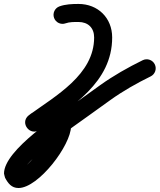

<svg xmlns="http://www.w3.org/2000/svg" viewBox="-51 -611 797 958"><path d="M276.5 -494.7C295.4 -501.6 320.6 -501.4 340.5 -501.3C340.5 -501.3 340.5 -501.3 340.5 -501.3C340.6 -501.3 340.6 -501.3 340.6 -501.3C388.4 -501.3 418.7 -472.1 418.7 -424.1C418.7 -238.1 226.4 -133 93.5 -36.4C70.2 -19.4 73.2 7.6 87.4 25.7C101.7 43.8 127.3 52.9 149.2 34.2C168.7 17.6 195.7 10.8 220.9 10.8C223.3 10.8 215.8 10.3 212.6 7.8C209.1 5.2 213.5 14.5 213.5 18.8C213.5 63.6 83.1 237.1 41.3 237.1C40.3 237.1 43.2 237 46.7 237.7C49.2 238.2 51.7 239.1 53.9 240.4C65.8 246.7 57.5 240.7 53.6 233.4C53.1 232.6 54.5 238.4 56 244.2C57.4 250 59 255.7 59 254.8C59 197 329.5 10.5 390.8 -33.6C427.3 -59.8 463.8 -86 500.2 -112.2C562.6 -157 631.8 -196 700.7 -229.8C723 -240.7 732.2 -267.7 721.3 -290C710.3 -312.3 683.4 -321.5 661.1 -310.6C587.7 -274.6 514.1 -233 447.7 -185.3C411.2 -159.1 374.7 -132.9 338.3 -106.7C243.9 -38.8 -31 136.8 -31 254.8C-31 255.7 -29.9 260.6 -28.6 265.6C-27.4 270.5 -26.1 275.4 -25.6 276.2C-10.9 303.5 6.3 327.1 41.3 327.1C141.3 327.1 303.5 113.1 303.5 18.8C303.5 -29.5 274.4 -79.2 220.9 -79.2C174.2 -79.2 126.6 -64.8 90.8 -34.2C68.9 -15.5 71.1 10.6 84.7 27.8C98.3 45.1 123.1 53.4 146.5 36.4C307 -80.3 508.7 -198.7 508.7 -424.1C508.7 -521.6 437.8 -591.3 340.6 -591.3C340.6 -591.3 340.6 -591.3 340.7 -591.3C340.7 -591.3 340.7 -591.3 340.7 -591.3C309.7 -591.4 275 -589.9 245.6 -579.2C222.3 -570.7 210.3 -544.8 218.8 -521.5C227.4 -498.1 253.2 -486.1 276.5 -494.7Z"/></svg>

Font: FRB American Cursive Guidelines Arrows Black
Style: Bold Italic
Weight: 900
Italic angle: -25°
Version: Version 2.0;Modular Font Editor K font №1